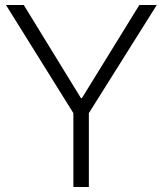

<svg xmlns="http://www.w3.org/2000/svg" viewBox="-20 -749 653 769"><path d="M273.9 0V-295.9L3.9 -729H75.2L304.2 -356H308.1L538.1 -729H607.9L335.9 -295.9V0Z"/></svg>

Font: Lumene Sans Light
Style: Regular
Weight: 300
Designer: Deni Anggara
Version: Version 1.003;Glyphs 3.1.2 (3151)